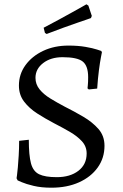

<svg xmlns="http://www.w3.org/2000/svg" viewBox="-20 -861 570 893"><path d="M219 12Q172 12 136.5 3.5Q101 -5 81.5 -13.5Q62 -22 62 -22L57 -32Q57 -32 59 -45.5Q61 -59 63 -82.5Q65 -106 67 -138Q69 -170 69 -206L114 -211Q114 -139 124 -101.5Q134 -64 162 -50.5Q190 -37 244 -37Q306 -37 344.5 -66.5Q383 -96 383 -147Q383 -180 361 -204Q339 -228 304.5 -248Q270 -268 231 -288Q191 -309 153.5 -333Q116 -357 92 -388.5Q68 -420 68 -463Q68 -516 98.5 -558Q129 -600 181 -624.5Q233 -649 298 -649Q343 -649 377.5 -643Q412 -637 431.5 -630.5Q451 -624 451 -624L454 -618Q454 -618 449.5 -595Q445 -572 440 -533.5Q435 -495 432 -449L393 -445L387 -450Q387 -450 388.5 -464.5Q390 -479 390 -502Q390 -555 364.5 -575Q339 -595 271 -595Q216 -595 180.5 -567.5Q145 -540 145 -499Q145 -469 164 -445.5Q183 -422 214 -403Q245 -384 281 -365Q325 -343 367.5 -318Q410 -293 438 -261Q466 -229 466 -183Q466 -126 434.5 -82Q403 -38 347.5 -13Q292 12 219 12ZM197 -703 189 -708 183 -732Q218 -750 253.5 -769.5Q289 -789 318 -805Q347 -821 364.5 -831Q382 -841 382 -841L391 -835L407 -787L403 -777Q403 -777 386 -771Q369 -765 339.5 -755Q310 -745 273 -731.5Q236 -718 197 -703Z"/></svg>

Font: Alegreya
Style: Regular
Weight: 400
Designer: Juan Pablo del Peral
Foundry: Huerta Tipografica
Version: Version 2.009